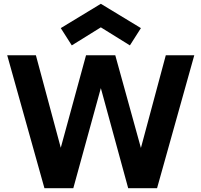

<svg xmlns="http://www.w3.org/2000/svg" viewBox="-20 -991 1061 1011"><path d="M18 -700H169L300 -213L433 -700H587L722 -212L853 -700H1003L807 0H655L511 -527L366 0H214ZM358 -752 300 -843 511 -971 722 -843 664 -752 511 -847Z"/></svg>

Font: NT Somic Bold
Style: Regular
Weight: 700
Designer: Ravid Balaliev — lead type designer, mastering
Michael Voronin — secret advisor, marketing
Ivan Kovalenko — best boy
Foundry: NT Type
Version: Version 0.7